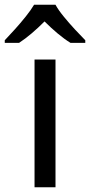

<svg xmlns="http://www.w3.org/2000/svg" viewBox="-60 -786 378 806"><path d="M173 0H85V-536H173ZM173 -766Q185 -744 207.5 -716.5Q230 -689 254.5 -662.5Q279 -636 298 -617V-606H236Q210 -622 182 -645.5Q154 -669 127 -696Q100 -669 73 -646Q46 -623 20 -606H-40V-617Q-21 -637 2.5 -663Q26 -689 48 -716.5Q70 -744 83 -766Z"/></svg>

Font: Noto Sans Chorasmian
Style: Regular
Weight: 400
Designer: Federico Parra Barrios
Foundry: Google LLC
Version: Version 1.004; ttfautohint (v1.8.4.7-5d5b)